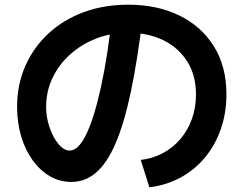

<svg xmlns="http://www.w3.org/2000/svg" viewBox="-20 -765 1040 820"><path d="M581 -82Q633 -88 676.5 -111.5Q720 -135 751.5 -172.5Q783 -210 800 -258Q817 -306 817 -362Q817 -443 780 -502Q743 -561 678 -593Q613 -625 527 -625Q454 -625 391 -600.5Q328 -576 279.5 -532.5Q231 -489 204 -431.5Q177 -374 177 -309Q177 -263 192 -220Q207 -177 230 -149.5Q253 -122 278 -122Q315 -122 348.5 -191.5Q382 -261 411 -392.5Q440 -524 460 -709L590 -695Q567 -506 538.5 -371.5Q510 -237 473.5 -152.5Q437 -68 390.5 -28Q344 12 285 12Q235 12 193 -12.5Q151 -37 119.5 -80.5Q88 -124 70.5 -182.5Q53 -241 53 -309Q53 -404 88.5 -484Q124 -564 187.5 -622.5Q251 -681 337.5 -713Q424 -745 528 -745Q650 -745 744.5 -699.5Q839 -654 893 -568Q947 -482 947 -362Q947 -282 923 -213.5Q899 -145 855.5 -92.5Q812 -40 751.5 -7Q691 26 618 35Z"/></svg>

Font: M PLUS 1 Thin
Style: Bold
Weight: 700
Version: Version 1.001